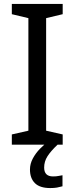

<svg xmlns="http://www.w3.org/2000/svg" viewBox="-20 -734 379 974"><path d="M298 0H40V-52L124 -71V-642L40 -662V-714H298V-662L214 -642V-71L298 -52ZM204 116Q204 161 249 161Q266 161 277.5 158.5Q289 156 297 155V211Q283 215 269 217.5Q255 220 235 220Q182 220 157 195Q132 170 132 126Q132 97 146.5 70Q161 43 182.5 21Q204 -1 224 -15L272 0Q238 32 221 58.5Q204 85 204 116Z"/></svg>

Font: Noto Sans Living
Style: Regular
Weight: 400
Designer: Monotype Design Team
Foundry: Monotype Imaging Inc.
Version: Version 2.013; ttfautohint (v1.8.4.7-5d5b)